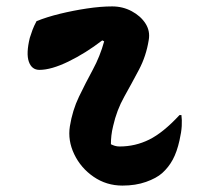

<svg xmlns="http://www.w3.org/2000/svg" viewBox="-20 -568 640 599"><path d="M94 -502Q126 -515 167 -525Q208 -535 251 -541.5Q294 -548 330 -548Q363 -548 391 -533Q419 -518 434 -494.5Q449 -471 444 -443Q436 -393 413.5 -350.5Q391 -308 367.5 -266Q344 -224 333 -175Q329 -159 327.5 -145Q326 -131 326 -118Q332 -115 338.5 -113Q345 -111 353 -111Q402 -111 445.5 -132.5Q489 -154 540 -209H546Q548 -194 547 -175Q546 -156 540 -130Q532 -94 519 -70Q506 -46 486 -28Q468 -12 435.5 -0.5Q403 11 362 11Q312 11 272 -16.5Q232 -44 211.5 -87Q191 -130 198 -174Q206 -224 226.5 -266.5Q247 -309 269.5 -350.5Q292 -392 305 -439L299 -442Q247 -402 193.5 -376Q140 -350 103 -350Q79 -350 70 -375.5Q61 -401 73 -450Q77 -463 81.5 -475Q86 -487 94 -502Z"/></svg>

Font: Recursive Mn Csl St
Style: Bold Italic
Weight: 700
Italic angle: -15°
Monospace: yes
Version: Version 1.079;hotconv 1.0.112;makeotfexe 2.5.65598; ttfautoh